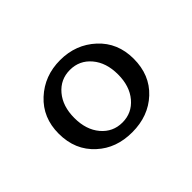

<svg xmlns="http://www.w3.org/2000/svg" viewBox="-69 -754 485 485"><g transform="rotate(-45 174.0 -511.0)"><path d="M308 -511Q308 -453 270 -417.5Q232 -382 174 -382Q117 -382 80 -416Q40 -452 40 -511Q40 -568 79 -604Q118 -640 174 -640Q230 -640 269 -604Q308 -568 308 -511ZM230 -443Q252 -469 252 -511Q252 -553 230 -579Q208 -605 174 -605Q140 -605 118 -579Q96 -553 96 -511Q96 -469 118 -443Q140 -417 174 -417Q208 -417 230 -443Z"/></g></svg>

Font: GFS Neohellenic Rg
Style: Bold
Weight: 700
Designer: Designed by Takis Katsoulidis and George D. Matthiopoulos.
Foundry: Designed by Takis Katsoulidis and George D. Matthiopoulos.
Version: Version 1.0